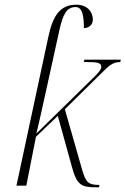

<svg xmlns="http://www.w3.org/2000/svg" viewBox="-20 -790 534 817"><path d="M386 7H401L403 -3C354 -3 345 -16 330 -66L256 -325L405 -472C442 -509 458 -526 492 -526L494 -536H339L337 -526C392 -526 411 -525 411 -505C411 -494 398 -479 373 -455L135 -222C145 -264 157 -317 169 -372L233 -663C248 -730 264 -760 302 -760C330 -760 337 -724 337 -670C361 -672 375 -685 375 -707C375 -742 349 -770 305 -770C237 -770 205 -726 185 -630L50 0H92L133 -208L226 -297L286 -80C306 -5 325 7 386 7Z"/></svg>

Font: Noto Serif Display ExtraCondensed ExtraLight
Style: Italic
Weight: 200
Width: 2
Italic angle: -12°
Designer: Monotype Design Team
Foundry: Monotype Imaging Inc.
Version: Version 2.009